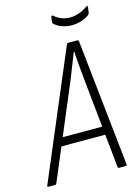

<svg xmlns="http://www.w3.org/2000/svg" viewBox="-146 -872 677 939"><g transform="rotate(-15 192.0 -402.5)"><path d="M-20 0Q-27 0 -25 -6L247 -649Q250 -655 255 -655H301Q307 -655 308 -649L377 -6Q378 0 371 0H337Q331 0 331 -6L283 -476Q280 -509 277 -542Q274 -575 272 -608H271Q258 -575 245 -542Q232 -509 219 -476L21 -6Q19 0 13 0ZM82 -174 98 -216H318L322 -174ZM293 -733Q270 -733 247.5 -741Q225 -749 208 -764Q204 -767 205 -776L208 -798Q209 -803 211.5 -804Q214 -805 218 -802Q235 -787 255 -779.5Q275 -772 296 -772Q342 -772 386 -803Q389 -806 392 -804.5Q395 -803 394 -799L390 -772Q389 -765 384 -761Q366 -747 342.5 -740Q319 -733 293 -733Z"/></g></svg>

Font: Sofia Sans Condensed Light
Style: Italic
Weight: 300
Italic angle: -9°
Version: Version 4.100